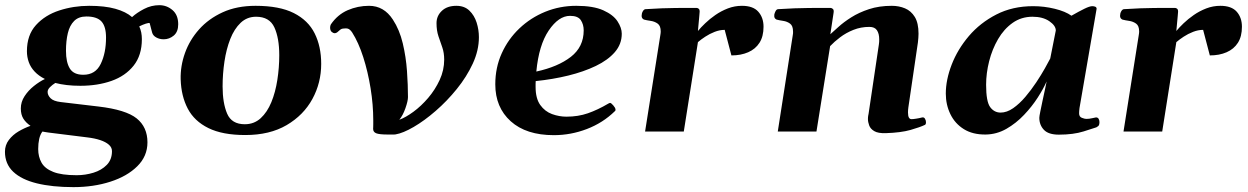

<svg xmlns="http://www.w3.org/2000/svg" viewBox="-21 -518 4914 756"><path d="M268.1 218.8Q184.6 218.8 124 203.9Q63.5 189 31 158.2Q-1.5 127.4 -1.5 79.6Q-1.5 53.2 13.9 33Q29.3 12.7 52.7 -1Q76.2 -14.6 99.1 -22.5Q80.6 -35.2 70.8 -51Q61 -66.9 61 -90.8Q61 -116.7 75.7 -139.2Q90.3 -161.6 112.3 -179.2Q134.3 -196.8 155.8 -207Q131.3 -219.2 115.5 -236.1Q99.6 -252.9 92.3 -273.4Q85 -293.9 85 -316.4Q85 -379.9 120.6 -419.2Q156.2 -458.5 212.4 -476.8Q268.6 -495.1 330.1 -495.1Q391.6 -495.1 433.3 -483.4Q475.1 -471.7 499 -450.7Q517.6 -467.8 546.1 -482.7Q574.7 -497.6 606.4 -497.6Q635.7 -497.6 658.2 -478.3Q680.7 -459 680.7 -422.4Q680.7 -392.6 663.1 -377.9Q645.5 -363.3 623.5 -363.3Q607.4 -363.3 594.5 -370.4Q581.5 -377.4 578.1 -389.6Q575.7 -398.9 573.2 -408.2Q570.8 -417.5 568.4 -426.8Q564.9 -428.7 553 -424.8Q541 -420.9 527.3 -414.1Q532.7 -402.3 535.2 -389.9Q537.6 -377.4 537.6 -363.8Q537.6 -300.3 505.1 -259.5Q472.7 -218.8 418 -199.5Q363.3 -180.2 295.4 -180.2Q266.6 -180.2 241.9 -183.1Q217.3 -186 196.8 -191.4Q185.1 -184.1 175.8 -174.8Q166.5 -165.5 166.5 -156.2Q166.5 -143.1 178 -131.3Q189.5 -119.6 217.8 -116.2L366.7 -98.6Q474.6 -85.9 517.1 -51.8Q559.6 -17.6 559.6 42.5Q559.6 97.2 519.5 136.7Q479.5 176.3 413.3 197.5Q347.2 218.8 268.1 218.8ZM307.1 -223.6Q355 -223.6 375.7 -266.6Q396.5 -309.6 396.5 -370.1Q396.5 -413.6 378.7 -433.3Q360.8 -453.1 319.3 -453.1Q288.6 -453.1 271 -435.5Q253.4 -418 246.1 -387.5Q238.8 -356.9 238.8 -317.9Q238.8 -272.9 253.9 -248.3Q269 -223.6 307.1 -223.6ZM280.8 171.9Q314.9 171.9 346.9 162.1Q378.9 152.3 399.4 131.3Q419.9 110.4 419.9 77.1Q419.9 62.5 407.7 51.8Q395.5 41 373.8 33.7Q352.1 26.4 322.3 22.9L169.9 3.9Q163.6 2.9 157.5 2Q151.4 1 146 0Q137.2 11.7 133.3 29.3Q129.4 46.9 129.4 68.8Q129.4 99.1 142.6 122.6Q155.8 146 188.7 158.9Q221.7 171.9 280.8 171.9Z M690.4 -205.6Q689 -257.8 707.3 -309.1Q725.6 -360.4 762.9 -402.3Q800.3 -444.3 856 -469.7Q911.6 -495.1 985.4 -495.1Q1079.1 -495.1 1135.7 -466.6Q1192.4 -438 1218 -386.5Q1243.7 -335 1243.7 -266.6Q1243.7 -191.9 1209 -128.2Q1174.3 -64.5 1107.7 -25.4Q1041 13.7 944.8 13.7Q855 13.7 799.6 -13.7Q744.1 -41 718.3 -90.3Q692.4 -139.6 690.4 -205.6ZM942.9 -28.8Q979.5 -28.8 1005.4 -52.5Q1031.2 -76.2 1047.4 -115.5Q1063.5 -154.8 1071 -203.1Q1078.6 -251.5 1078.6 -300.8Q1078.6 -368.2 1059.3 -410.2Q1040 -452.1 987.3 -452.1Q951.7 -452.1 926.5 -428.2Q901.4 -404.3 885.7 -364.5Q870.1 -324.7 862.8 -275.9Q855.5 -227.1 855.5 -177.7Q855.5 -112.3 873.3 -70.6Q891.1 -28.8 942.9 -28.8Z M1505.9 11.7Q1472.7 11.7 1460.4 6.8Q1448.2 2 1448.2 -10.7Q1448.2 -13.7 1448.5 -18.3Q1448.7 -22.9 1448.7 -29.5Q1448.7 -36.1 1448.7 -44.4Q1448.7 -105.5 1438.2 -170.4Q1427.7 -235.4 1409.2 -293.2Q1390.6 -351.1 1365.7 -390.1Q1361.3 -397 1355.5 -401.6Q1349.6 -406.2 1341.3 -406.2Q1333.5 -406.2 1326.9 -405Q1320.3 -403.8 1310.5 -394Q1303.7 -387.2 1296.4 -387.2Q1291.5 -387.2 1285.2 -392.3Q1278.8 -397.5 1278.8 -409.7Q1278.8 -416 1281.7 -421.9Q1308.1 -460.4 1347.9 -477.8Q1387.7 -495.1 1432.1 -495.1Q1490.7 -495.1 1525.9 -440.9Q1552.2 -400.9 1564.9 -347.4Q1577.6 -293.9 1581.5 -238.3Q1585.4 -182.6 1585.4 -135.7Q1585.4 -120.6 1575.4 -92Q1565.4 -63.5 1551.3 -46.4Q1576.7 -55.7 1606.9 -77.9Q1637.2 -100.1 1664.8 -132.3Q1692.4 -164.6 1710.2 -203.1Q1728 -241.7 1728 -283.2Q1728 -310.1 1720.5 -331.5Q1712.9 -353 1705.3 -375.5Q1697.8 -397.9 1697.8 -426.8Q1697.8 -455.6 1718.8 -475.3Q1739.7 -495.1 1775.9 -495.1Q1807.6 -495.1 1827.1 -476.3Q1846.7 -457.5 1855.7 -429.2Q1864.7 -400.9 1864.7 -371.6Q1864.7 -319.8 1840.6 -267.6Q1816.4 -215.3 1777.6 -167.5Q1738.8 -119.6 1694.3 -81.1Q1649.9 -42.5 1607.9 -18.1Q1565.9 6.3 1536.6 11.2Q1534.7 11.7 1530.8 11.7Q1526.9 11.7 1505.9 11.7Z M2427.2 -385.3Q2427.2 -344.2 2399.9 -312.7Q2372.6 -281.2 2325 -258.3Q2277.3 -235.4 2216.6 -220.5Q2155.8 -205.6 2088.4 -198.7Q2087.9 -193.4 2087.9 -187.5Q2087.9 -181.6 2087.9 -175.8Q2087.9 -130.4 2106.2 -104.7Q2124.5 -79.1 2152.6 -68.8Q2180.7 -58.6 2209.5 -58.6Q2255.4 -58.6 2293.9 -72Q2332.5 -85.4 2374 -109.9Q2376 -110.8 2377.7 -111.8Q2379.4 -112.8 2381.3 -112.8Q2385.3 -112.8 2393.8 -103Q2402.3 -93.3 2402.3 -87.4Q2402.3 -86.9 2402.6 -86.4Q2402.8 -85.9 2402.8 -85.4Q2402.8 -83.5 2401.9 -82.3Q2400.9 -81.1 2399.9 -80.1Q2353 -34.2 2289.8 -10Q2226.6 14.2 2159.7 14.2Q2050.8 14.2 1990 -40.5Q1929.2 -95.2 1929.2 -186Q1929.2 -252 1954.6 -308.1Q1980 -364.3 2024.2 -406.2Q2068.4 -448.2 2126 -471.7Q2183.6 -495.1 2248 -495.1Q2315.4 -495.1 2354.7 -477.3Q2394 -459.5 2410.6 -433.8Q2427.2 -408.2 2427.2 -385.3ZM2223.6 -455.6Q2178.7 -455.6 2139.6 -397.9Q2100.6 -340.3 2090.8 -236.3Q2176.3 -254.9 2226.8 -294.2Q2277.3 -333.5 2277.3 -398.4Q2277.3 -421.4 2266.1 -438.5Q2254.9 -455.6 2223.6 -455.6Z M2727.1 -396Q2738.3 -409.7 2755.9 -426.5Q2773.4 -443.4 2795.9 -459Q2818.4 -474.6 2845 -484.9Q2871.6 -495.1 2900.4 -495.1Q2944.3 -495.1 2964.8 -471.9Q2985.4 -448.7 2985.4 -412.6Q2985.4 -374.5 2969.5 -349.6Q2953.6 -324.7 2925 -312.3Q2896.5 -299.8 2858.9 -299.8L2832.5 -400.4Q2813 -400.4 2793 -392.6Q2772.9 -384.8 2755.9 -373.5Q2738.8 -362.3 2727.1 -352.1L2671.4 0H2519L2579.1 -379.9Q2580.6 -388.2 2580.6 -394Q2580.6 -416.5 2568.6 -425Q2556.6 -433.6 2541 -435.8Q2525.4 -438 2514.6 -440.9Q2505.4 -445.3 2505.4 -455.6Q2505.4 -465.3 2510 -473.4Q2514.6 -481.4 2520.5 -481.9Q2588.9 -486.3 2640.6 -486.6Q2692.4 -486.8 2721.7 -486.8Q2725.6 -486.8 2729.7 -483.9Q2733.9 -481 2733.9 -472.2Q2733.9 -472.2 2732.4 -453.9Q2731 -435.5 2727.1 -396Z M3593.3 -351.1 3555.7 -95.2Q3554.2 -84.5 3554.2 -75.7Q3554.2 -61 3557.9 -54.9Q3561.5 -48.8 3567.9 -48.8Q3574.7 -48.8 3586.9 -50.8Q3599.1 -52.7 3608.4 -55.2Q3616.7 -57.6 3620.8 -51Q3625 -44.4 3625 -37.1Q3625 -28.3 3621.1 -26.4Q3601.6 -17.1 3564 -6.3Q3526.4 4.4 3466.8 6.3Q3436.5 7.3 3421.4 -1.7Q3406.2 -10.7 3401.4 -24.2Q3396.5 -37.6 3396.5 -49.3Q3396.5 -57.6 3397.7 -63.5Q3398.9 -69.3 3398.9 -69.3L3439.5 -342.3Q3440.4 -347.7 3440.7 -353Q3440.9 -358.4 3440.9 -363.3Q3440.9 -385.3 3432.1 -398.7Q3423.3 -412.1 3402.3 -412.1Q3368.7 -412.1 3339.4 -400.4Q3310.1 -388.7 3286.9 -371.1Q3263.7 -353.5 3247.6 -336.4L3193.8 0H3041.5L3100.6 -379.9Q3101.6 -383.8 3101.6 -387.2Q3101.6 -390.6 3101.6 -393.6Q3101.6 -416.5 3089.8 -425Q3078.1 -433.6 3062.7 -435.8Q3047.4 -438 3036.6 -440.9Q3031.7 -443.4 3029.3 -447.3Q3026.9 -451.2 3027.8 -460.4Q3028.8 -466.3 3032.7 -473.9Q3036.6 -481.4 3042.5 -481.9Q3110.8 -486.3 3165.5 -486.6Q3220.2 -486.8 3249.5 -486.8Q3253.4 -486.8 3258.3 -482.9Q3263.2 -479 3261.2 -467.3L3248.5 -383.3Q3260.3 -393.6 3280.5 -412.1Q3300.8 -430.7 3330.8 -449.7Q3360.8 -468.8 3400.6 -481.9Q3440.4 -495.1 3490.7 -495.1Q3518.6 -495.1 3542.5 -485.1Q3566.4 -475.1 3581.1 -451.2Q3595.7 -427.2 3595.7 -385.3Q3595.7 -377.4 3595 -368.9Q3594.2 -360.4 3593.3 -351.1Z M3859.9 11.7Q3809.1 12.2 3774.2 -9.5Q3739.3 -31.2 3721.2 -68.4Q3703.1 -105.5 3703.1 -149.4Q3703.1 -203.6 3726.3 -263.7Q3749.5 -323.7 3793.9 -376Q3838.4 -428.2 3902.1 -460.9Q3965.8 -493.7 4046.9 -493.7Q4090.3 -493.7 4132.3 -483.4Q4174.3 -473.1 4197.8 -456.1Q4227.5 -473.1 4248.5 -483.4Q4269.5 -493.7 4279.8 -493.7Q4286.6 -493.7 4291.7 -491.5Q4296.9 -489.3 4296.9 -483.4L4229.5 -92.3Q4228 -80.1 4228 -71.8Q4228 -58.1 4239 -54Q4250 -49.8 4256.3 -49.8Q4267.6 -49.8 4280 -52.7Q4292.5 -55.7 4294.4 -55.7Q4301.8 -55.7 4304.9 -50Q4308.1 -44.4 4308.1 -37.6Q4308.1 -25.4 4303.2 -21.5Q4298.3 -17.6 4295.9 -16.6Q4286.1 -13.2 4245.6 -0.5Q4205.1 12.2 4148.4 12.2Q4107.4 12.2 4089.4 -6.8Q4071.3 -25.9 4071.3 -54.2Q4071.3 -59.6 4075.2 -78.9Q4079.1 -98.1 4084.2 -122.3Q4089.4 -146.5 4094 -167.5Q4098.6 -188.5 4100.1 -197.3Q4087.9 -169.4 4065.2 -134Q4042.5 -98.6 4011.2 -65.7Q3980 -32.7 3941.7 -10.7Q3903.3 11.2 3859.9 11.7ZM3918.9 -74.7Q3943.4 -74.7 3968.3 -92Q3993.2 -109.4 4016.4 -136.7Q4039.6 -164.1 4059.3 -193.8Q4079.1 -223.6 4093.3 -249Q4107.4 -274.4 4114.3 -287.6L4136.2 -397.9Q4136.2 -417 4110.6 -434.6Q4085 -452.1 4044.4 -452.1Q4000.5 -452.1 3966.3 -428Q3932.1 -403.8 3908.9 -364Q3885.7 -324.2 3873.8 -277.1Q3861.8 -230 3861.8 -184.1Q3861.8 -118.2 3877.7 -96.4Q3893.6 -74.7 3918.9 -74.7Z M4610.8 -396Q4622.1 -409.7 4639.6 -426.5Q4657.2 -443.4 4679.7 -459Q4702.1 -474.6 4728.8 -484.9Q4755.4 -495.1 4784.2 -495.1Q4828.1 -495.1 4848.6 -471.9Q4869.1 -448.7 4869.1 -412.6Q4869.1 -374.5 4853.3 -349.6Q4837.4 -324.7 4808.8 -312.3Q4780.3 -299.8 4742.7 -299.8L4716.3 -400.4Q4696.8 -400.4 4676.8 -392.6Q4656.7 -384.8 4639.6 -373.5Q4622.6 -362.3 4610.8 -352.1L4555.2 0H4402.8L4462.9 -379.9Q4464.4 -388.2 4464.4 -394Q4464.4 -416.5 4452.4 -425Q4440.4 -433.6 4424.8 -435.8Q4409.2 -438 4398.4 -440.9Q4389.2 -445.3 4389.2 -455.6Q4389.2 -465.3 4393.8 -473.4Q4398.4 -481.4 4404.3 -481.9Q4472.7 -486.3 4524.4 -486.6Q4576.2 -486.8 4605.5 -486.8Q4609.4 -486.8 4613.5 -483.9Q4617.7 -481 4617.7 -472.2Q4617.7 -472.2 4616.2 -453.9Q4614.7 -435.5 4610.8 -396Z"/></svg>

Font: Gelasio
Style: Italic
Weight: 400
Italic angle: -8.5°
Designer: Eben Sorkin
Foundry: Eben Sorkin
Version: Version 1.008